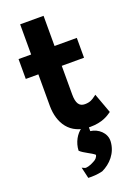

<svg xmlns="http://www.w3.org/2000/svg" viewBox="-179 -749 796 1118"><g transform="rotate(-20 218.5 -190.0)"><path d="M166 130C188 152 234 169 253 187C250 203 238 214 223 221C199 235 173 240 167 237L149 229L165 298C193 299 221 298 254 290C308 265 356 214 360 143C363 89 315 51 269 46V12H227C195 34 168 78 166 130ZM414 -20 369 -143 358 -135C342 -123 326 -112 294 -112C259 -112 243 -136 243 -191V-368H381V-491H243V-678H98V-491H20V-368H98V-171C99 -67 151 23 277 23C354 23 391 -4 414 -20Z"/></g></svg>

Font: Bluebird
Style: SfBdNrw
Weight: 700
Designer: Jasper
Foundry: Cannot Into Space Fonts
Version: Version 0.98